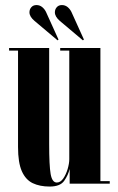

<svg xmlns="http://www.w3.org/2000/svg" viewBox="-20 -708 455 740"><path d="M171.5 11Q133.5 11 106.2 -2Q79 -15 64.2 -48Q49.5 -81 49.5 -141.5V-513H15V-523H169.5V-153.5Q169.5 -70 175.2 -37.2Q181 -4.5 199 -4.5Q213 -4.5 223.8 -20Q234.5 -35.5 240.8 -56.8Q247 -78 247 -94.5V-513H212V-523H367V-10H403V0H248.5V-57Q243 -33.5 227.5 -11.2Q212 11 171.5 11ZM299.5 -552.5 210.5 -627.5Q191.5 -644 191.5 -660.5Q191.5 -672 198.8 -680.2Q206 -688.5 218.5 -688.5Q231 -688.5 240.5 -680.8Q250 -673 255.5 -661.5L303.5 -555.5ZM202 -552.5 113 -627.5Q93.5 -644 93.5 -660.5Q93.5 -672 100.8 -680.2Q108 -688.5 120.5 -688.5Q133 -688.5 142.5 -680.8Q152 -673 157.5 -661.5L205.5 -555.5Z"/></svg>

Font: Imbue 100pt
Style: Bold
Weight: 700
Designer: Tyler Finck
Foundry: Etcetera Type Company
Version: Version 1.102; ttfautohint (v1.8.3)